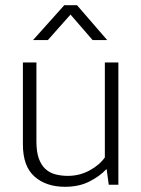

<svg xmlns="http://www.w3.org/2000/svg" viewBox="-20 -710 543 738"><path d="M383 -470H435V0H398L390 -59H388Q364 -33 324 -12.5Q284 8 230 8Q157 8 112.5 -31.5Q68 -71 68 -155V-470H120V-166Q120 -127 129 -101.5Q138 -76 154 -61Q170 -46 192.5 -40Q215 -34 241 -34Q286 -34 324.5 -55Q363 -76 383 -105ZM392 -556H336L251 -654L164 -556H107L227 -690H276Z"/></svg>

Font: Mukta Malar ExtraLight
Style: Regular
Weight: 275
Designer: Aadarsh Rajan, Girish Dalvi, Yashodeep Gholap
Foundry: Ek Type
Version: Version 2.538;PS 1.000;hotconv 16.6.51;makeotf.lib2.5.65220;